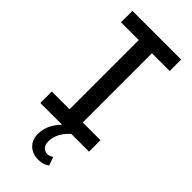

<svg xmlns="http://www.w3.org/2000/svg" viewBox="-288 -754 1032 1032"><g transform="rotate(45 228.0 -238.0)"><path d="M278 -613V-87H413V0H43V-87H178V-613H43V-700H413V-613ZM151 127Q151 40 243 -31L278 0Q244 32 231.5 60.5Q219 89 219 116Q219 140 231.5 154Q244 168 263 168Q280 168 297 156L314 204Q291 224 251 224Q206 224 178.5 197.5Q151 171 151 127Z"/></g></svg>

Font: Montserrat Alternates Medium
Style: Regular
Weight: 500
Designer: Julieta Ulanovsky
Foundry: Julieta Ulanovsky
Version: Version 7.200